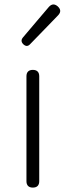

<svg xmlns="http://www.w3.org/2000/svg" viewBox="-20 -851 297 871"><path d="M100 -267V-29C100 -10 110 0 129 0C148 0 158 -10 158 -29V-267V-505C158 -524 148 -534 129 -534C110 -534 100 -524 100 -505ZM145 -753 84 -681C75 -670 76 -660 86 -650C97 -640 107 -640 117 -651L183 -719L244 -782C257 -796 256 -809 242 -822C228 -834 215 -834 202 -820Z"/></svg>

Font: GenSenRounded2 TW L
Style: Regular
Weight: 300
Version: Version 2.100;PS 2.1;hotconv 16.6.51;makeotf.lib2.5.65220 DE